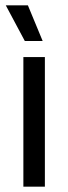

<svg xmlns="http://www.w3.org/2000/svg" viewBox="-20 -703 256 723"><path d="M68 0V-488H149V0ZM85 -683 140.5 -549V-548.5H73.5L2 -682.5V-683Z"/></svg>

Font: Anek Gurmukhi
Style: Regular
Weight: 400
Designer: Sarang Kulkarni (Gurmukhi), Yesha Goshar (Latin)
Foundry: Ek Type
Version: Version 1.003